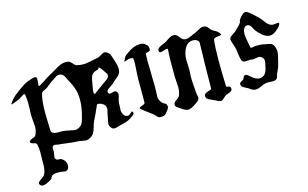

<svg xmlns="http://www.w3.org/2000/svg" viewBox="-83 -684 1784 1112"><g transform="rotate(-15 809.0 -127.5)"><path d="M487.3 -232.4Q502.9 -244.1 519.5 -255.9Q536.1 -267.6 548.8 -277.3Q550.8 -278.3 561.5 -285.6Q572.3 -293 577.1 -299.3Q582 -305.7 582 -314.5Q582 -318.4 580.1 -322.3Q578.1 -326.2 574.2 -331.5Q570.3 -336.9 568.4 -339.8Q555.7 -361.3 543.9 -370.1Q542 -371.1 541 -369.6Q540 -368.2 539.1 -365.2Q538.1 -362.3 536.1 -361.3Q531.2 -359.4 522.5 -356.4Q513.7 -353.5 510.7 -352.1Q507.8 -350.6 502.4 -346.2Q497.1 -341.8 494.6 -336.4Q492.2 -331.1 489.3 -321.3Q486.3 -311.5 484.4 -297.9Q484.4 -294.9 480 -272.9Q475.6 -251 475.6 -242.2Q475.6 -228.5 481.4 -228.5Q483.4 -228.5 487.3 -232.4ZM177.7 -92.8Q177.7 -81.1 186.5 -75.2Q195.3 -69.3 206.5 -68.8Q217.8 -68.4 234.9 -68.4Q252 -68.4 261.7 -66.4Q315.4 -55.7 316.4 -55.7Q330.1 -55.7 342.8 -63.5Q349.6 -67.4 354.5 -72.3Q359.4 -77.1 362.8 -84Q366.2 -90.8 367.7 -95.2Q369.1 -99.6 372.1 -110.4Q375 -121.1 376 -126Q389.6 -174.8 389.6 -216.8Q389.6 -236.3 387.2 -253.9Q384.8 -271.5 379.4 -286.6Q374 -301.8 370.1 -311Q366.2 -320.3 359.4 -332Q352.5 -343.8 351.6 -346.7Q350.6 -347.7 347.7 -354.5Q344.7 -361.3 342.8 -365.2Q340.8 -369.1 336.9 -375Q333 -380.9 327.6 -384.3Q322.3 -387.7 316.4 -388.7Q313.5 -389.6 308.6 -389.6Q302.7 -389.6 296.9 -387.2Q291 -384.8 283.2 -378.9Q275.4 -373 271.5 -371.1Q262.7 -366.2 254.9 -360.4Q247.1 -354.5 238.3 -347.2Q229.5 -339.8 222.7 -335Q217.8 -331.1 209 -327.6Q200.2 -324.2 194.3 -320.3Q188.5 -316.4 186.5 -309.6Q174.8 -273.4 174.8 -196.3Q174.8 -169.9 176.3 -132.8Q177.7 -95.7 177.7 -92.8ZM0 -293.9V-298.8Q21.5 -332 51.8 -352.5Q55.7 -355.5 65.4 -362.8Q75.2 -370.1 79.1 -372.6Q83 -375 91.3 -380.9Q99.6 -386.7 104.5 -389.2Q109.4 -391.6 117.2 -395.5Q125 -399.4 132.3 -401.9Q139.6 -404.3 148.4 -407.2Q166 -412.1 168 -412.1Q172.9 -412.1 179.7 -407.2Q181.6 -405.3 181.6 -398.4Q181.6 -392.6 180.2 -379.4Q178.7 -366.2 178.7 -362.3Q178.7 -355.5 181.6 -355.5Q182.6 -355.5 183.6 -356.4Q199.2 -364.3 224.1 -381.3Q249 -398.4 267.6 -407.2Q279.3 -413.1 298.8 -425.3Q318.4 -437.5 333.5 -443.8Q348.6 -450.2 365.2 -450.2Q367.2 -450.2 370.6 -449.7Q374 -449.2 376 -449.2Q388.7 -449.2 400.9 -434.1Q413.1 -418.9 423.8 -416Q442.4 -411.1 463.9 -411.1Q483.4 -411.1 553.7 -426.8Q561.5 -428.7 574.7 -437.5Q587.9 -446.3 595.7 -446.3Q600.6 -446.3 603.5 -445.3Q613.3 -442.4 620.1 -434.6Q627 -426.8 629.4 -421.4Q631.8 -416 636.2 -401.4Q640.6 -386.7 642.6 -381.8Q652.3 -353.5 652.3 -335Q652.3 -317.4 646 -306.2Q639.6 -294.9 624 -282.7Q608.4 -270.5 603.5 -264.6Q597.7 -257.8 585 -250Q572.3 -242.2 564 -235.4Q555.7 -228.5 555.7 -220.7Q555.7 -216.8 556.6 -213.9Q559.6 -207 567.4 -207Q571.3 -207 580.6 -210Q589.8 -212.9 594.7 -212.9Q601.6 -212.9 606.4 -208Q613.3 -200.2 613.3 -190.4Q613.3 -183.6 607.9 -166.5Q602.5 -149.4 602.5 -140.6Q602.5 -122.1 601.6 -113.3Q600.6 -104.5 600.6 -98.6Q600.6 -81.1 612.3 -66.4Q619.1 -56.6 635.7 -56.6Q641.6 -56.6 650.4 -65.4Q659.2 -74.2 662.1 -74.2Q665 -74.2 666 -72.3Q668.9 -68.4 668.9 -64.5Q668.9 -61.5 667 -58.1Q665 -54.7 660.6 -51.3Q656.2 -47.9 652.8 -45.4Q649.4 -43 643.6 -39.6Q637.7 -36.1 635.7 -34.2Q621.1 -24.4 579.1 -15.6Q575.2 -14.6 561.5 -10.3Q547.9 -5.9 541 -5.9Q531.2 -5.9 524.4 -12.7Q511.7 -24.4 511.7 -40Q511.7 -47.9 516.1 -65.9Q520.5 -84 521.5 -93.8Q521.5 -95.7 524.9 -107.9Q528.3 -120.1 528.3 -127.9Q528.3 -152.3 502.9 -163.1Q479.5 -172.9 475.6 -162.1Q470.7 -149.4 455.1 -116.2Q439.5 -83 435.5 -75.2Q430.7 -65.4 424.8 -43.5Q418.9 -21.5 411.1 -9.3Q403.3 2.9 387.7 11.7Q375 18.6 363.3 18.6Q355.5 18.6 338.9 15.1Q322.3 11.7 313.5 11.7Q288.1 10.7 252 5.9Q215.8 1 199.2 0Q196.3 0 189.5 -2Q182.6 -3.9 178.2 -3.4Q173.8 -2.9 169.9 0Q164.1 4.9 164.1 14.6Q164.1 17.6 164.6 23.9Q165 30.3 165 33.2Q165 39.1 162.6 49.8Q160.2 60.5 160.2 64.5Q160.2 72.3 165 78.1Q169.9 84 180.7 84H182.6Q193.4 84 198.2 86.9Q223.6 103.5 223.6 128.9Q223.6 147.5 212.9 156.2Q206.1 161.1 200.2 161.1Q196.3 161.1 186 158.7Q175.8 156.2 169.9 156.2H168H160.2H148.4Q133.8 156.2 123 162.1Q118.2 165 114.3 173.8Q110.4 182.6 105.5 185.5Q71.3 206.1 54.7 206.1Q43 206.1 36.1 195.3Q34.2 192.4 34.2 188.5Q34.2 180.7 54.2 167.5Q74.2 154.3 78.1 143.6Q87.9 120.1 87.9 87.9V70.3V56.6Q87.9 49.8 88.4 37.1Q88.9 24.4 88.9 18.6Q88.9 -9.8 83 -33.2Q81.1 -41 63.5 -44.4Q45.9 -47.9 45.9 -56.6Q45.9 -66.4 63.5 -71.8Q81.1 -77.1 85 -84Q97.7 -106.4 97.7 -134.8Q97.7 -145.5 95.2 -168.9Q92.8 -192.4 92.8 -207Q92.8 -212.9 93.8 -237.8Q94.7 -262.7 94.7 -272.5Q94.7 -297.9 90.8 -326.2Q89.8 -333 85 -333Q80.1 -333 64.9 -322.3Q49.8 -311.5 43 -309.6Q39.1 -308.6 28.8 -304.2Q18.6 -299.8 10.7 -296.9Q2.9 -293.9 0 -293.9Z M729.5 -374Q723.6 -374 711.4 -369.1Q699.2 -364.3 697.3 -364.3Q695.3 -364.3 695.3 -365.2Q695.3 -367.2 696.3 -368.2Q704.1 -385.7 709 -392.6Q713.9 -399.4 723.1 -404.8Q732.4 -410.2 735.4 -413.1Q771.5 -439.5 808.6 -439.5Q826.2 -439.5 835.9 -431.6Q855.5 -418.9 855.5 -400.4Q855.5 -395.5 853.5 -389.6Q851.6 -384.8 839.4 -382.8Q827.1 -380.9 826.2 -375Q825.2 -355.5 825.2 -334Q825.2 -326.2 825.7 -315.9Q826.2 -305.7 826.2 -293.9Q826.2 -270.5 827.1 -232.9Q828.1 -195.3 828.1 -178.7Q828.1 -162.1 827.6 -148.4Q827.1 -134.8 826.7 -127Q826.2 -119.1 826.2 -117.2Q826.2 -101.6 841.8 -81.1Q844.7 -76.2 855.5 -71.3Q866.2 -66.4 868.2 -59.6Q871.1 -50.8 871.1 -49.8Q871.1 -38.1 856.4 -21.5Q855.5 -20.5 852.1 -16.1Q848.6 -11.7 847.7 -10.7Q846.7 -9.8 843.8 -7.3Q840.8 -4.9 838.9 -3.9Q836.9 -2.9 833 -2Q829.1 -1 824.7 -0.5Q820.3 0 814.5 0Q806.6 0 801.3 -3.9Q795.9 -7.8 789.6 -15.1Q783.2 -22.5 778.3 -26.4Q719.7 -69.3 712.9 -78.1Q710.9 -80.1 710.9 -82Q710.9 -85.9 728.5 -91.8Q746.1 -97.7 746.1 -105.5V-198.2V-246.1Q746.1 -264.6 748.5 -294.9Q751 -325.2 751 -338.9Q751 -359.4 749 -369.1Q748 -374 729.5 -374Z M1275.4 -375Q1276.4 -373 1276.4 -371.1Q1276.4 -367.2 1253.9 -365.2Q1231.4 -363.3 1229.5 -353.5Q1223.6 -316.4 1223.6 -211.9Q1223.6 -157.2 1226.6 -75.2Q1226.6 -70.3 1239.7 -68.8Q1252.9 -67.4 1252.9 -53.7Q1252.9 -43.9 1246.1 -39.1Q1239.3 -34.2 1226.6 -30.3Q1213.9 -26.4 1208 -21.5Q1205.1 -19.5 1195.8 -10.3Q1186.5 -1 1178.7 0H1174.8Q1167 0 1139.6 -14.6Q1134.8 -17.6 1121.1 -22.9Q1107.4 -28.3 1101.1 -34.2Q1094.7 -40 1094.7 -49.8Q1094.7 -60.5 1101.6 -65.4Q1108.4 -70.3 1121.1 -73.7Q1133.8 -77.1 1139.6 -81.1Q1141.6 -177.7 1141.6 -234.4Q1141.6 -246.1 1143.1 -283.2Q1144.5 -320.3 1144.5 -357.4Q1144.5 -367.2 1134.3 -374Q1124 -380.9 1109.4 -380.9Q1079.1 -380.9 1062.5 -353.5Q1043.9 -322.3 1043.9 -281.2Q1043.9 -273.4 1044.9 -255.4Q1045.9 -237.3 1045.9 -228.5V-212.9Q1043.9 -189.5 1043.9 -179.7Q1043.9 -161.1 1046.4 -127.9Q1048.8 -94.7 1049.8 -81.1Q1050.8 -74.2 1052.7 -64.9Q1054.7 -55.7 1054.7 -51.8Q1054.7 -38.1 1028.3 -21.5Q998 0 981.4 0Q963.9 0 935.5 -21.5Q933.6 -23.4 927.7 -26.9Q921.9 -30.3 918.9 -32.7Q916 -35.2 913.6 -39.1Q911.1 -43 911.1 -47.9Q911.1 -60.5 928.2 -71.8Q945.3 -83 949.2 -92.8Q958 -114.3 958 -139.6Q958 -150.4 956.1 -171.9Q954.1 -193.4 954.1 -206.1V-212.9V-243.2V-299.8Q954.1 -317.4 955.1 -333Q956.1 -348.6 956.5 -356.9Q957 -365.2 957 -367.2Q957 -373 951.2 -373Q947.3 -373 933.1 -368.2Q918.9 -363.3 913.1 -363.3Q905.3 -363.3 903.3 -369.1Q902.3 -372.1 902.3 -376Q902.3 -384.8 910.6 -391.1Q918.9 -397.5 935.1 -403.8Q951.2 -410.2 957 -414.1Q960.9 -416 972.7 -424.3Q984.4 -432.6 992.2 -435.5Q1000 -438.5 1008.8 -438.5H1014.6Q1027.3 -436.5 1040 -418.9Q1052.7 -401.4 1065.4 -399.4Q1068.4 -398.4 1074.2 -398.4Q1086.9 -398.4 1106 -407.7Q1125 -417 1131.8 -418.9Q1140.6 -421.9 1157.7 -432.1Q1174.8 -442.4 1186.5 -442.4Q1191.4 -442.4 1194.3 -441.4Q1202.1 -440.4 1208 -435.5Q1213.9 -430.7 1219.7 -422.9Q1225.6 -415 1230.5 -411.1Q1236.3 -406.2 1244.6 -402.3Q1252.9 -398.4 1260.3 -392.6Q1267.6 -386.7 1275.4 -375Z M1452.1 -255.9Q1490.2 -255.9 1501 -252.9Q1508.8 -250 1521 -248.5Q1533.2 -247.1 1542 -243.7Q1550.8 -240.2 1555.7 -231.4Q1566.4 -213.9 1566.4 -193.4Q1566.4 -182.6 1564 -170.4Q1561.5 -158.2 1557.1 -142.6Q1552.7 -127 1550.8 -117.2Q1547.9 -103.5 1538.1 -83.5Q1528.3 -63.5 1525.4 -49.8Q1521.5 -32.2 1497.1 -32.2Q1492.2 -32.2 1482.4 -32.7Q1472.7 -33.2 1468.8 -33.2Q1455.1 -33.2 1449.2 -31.2Q1440.4 -29.3 1421.9 -20.5Q1403.3 -11.7 1390.6 -11.7H1386.7Q1380.9 -11.7 1375 -13.7Q1369.1 -15.6 1366.2 -17.6Q1363.3 -19.5 1356.9 -23.9Q1350.6 -28.3 1347.7 -30.3Q1343.8 -32.2 1331.5 -38.6Q1319.3 -44.9 1314 -50.3Q1308.6 -55.7 1308.6 -64.5Q1308.6 -72.3 1319.3 -78.1Q1330.1 -84 1333 -86.9Q1335 -88.9 1338.4 -98.1Q1341.8 -107.4 1347.7 -107.4Q1348.6 -107.4 1350.1 -107.9Q1351.6 -108.4 1352.5 -108.4Q1358.4 -108.4 1363.8 -104.5Q1369.1 -100.6 1375.5 -94.7Q1381.8 -88.9 1386.7 -85.9L1388.7 -84Q1391.6 -82 1395 -79.6Q1398.4 -77.1 1403.3 -74.7Q1408.2 -72.3 1414.6 -70.3Q1420.9 -68.4 1426.8 -68.4Q1439.5 -68.4 1453.1 -77.1Q1469.7 -87.9 1476.6 -126Q1477.5 -129.9 1479 -136.7Q1480.5 -143.6 1481.4 -148.9Q1482.4 -154.3 1482.4 -158.2Q1482.4 -170.9 1473.6 -179.7Q1463.9 -189.5 1452.1 -189.5Q1447.3 -189.5 1436 -187Q1424.8 -184.6 1418.9 -184.6Q1418 -184.6 1415 -185.1Q1412.1 -185.5 1411.1 -185.5Q1410.2 -185.5 1407.2 -186Q1404.3 -186.5 1402.3 -186.5Q1397.5 -186.5 1387.2 -185.5Q1377 -184.6 1373 -184.6Q1355.5 -184.6 1350.6 -198.2Q1345.7 -213.9 1343.3 -234.9Q1340.8 -255.9 1338.9 -266.6Q1336.9 -277.3 1331.1 -293.5Q1325.2 -309.6 1322.3 -322.3Q1322.3 -323.2 1321.8 -325.2Q1321.3 -327.1 1321.3 -328.1Q1321.3 -337.9 1328.6 -344.7Q1335.9 -351.6 1348.1 -358.9Q1360.4 -366.2 1366.2 -373Q1370.1 -377.9 1377.4 -384.3Q1384.8 -390.6 1389.6 -396.5Q1394.5 -402.3 1399.4 -409.2Q1401.4 -412.1 1401.9 -418.5Q1402.3 -424.8 1405.3 -427.7Q1429.7 -460.9 1444.3 -460.9Q1454.1 -460.9 1467.8 -450.2Q1481.4 -439.5 1505.9 -416Q1513.7 -408.2 1517.6 -404.3Q1524.4 -398.4 1539.1 -377.9Q1553.7 -357.4 1569.3 -351.6Q1576.2 -348.6 1584 -348.6Q1588.9 -348.6 1598.1 -350.1Q1607.4 -351.6 1611.3 -351.6Q1618.2 -351.6 1618.2 -346.7Q1618.2 -332 1584 -305.7Q1566.4 -292 1547.9 -292Q1536.1 -292 1523.9 -298.3Q1511.7 -304.7 1504.4 -311Q1497.1 -317.4 1487.8 -327.1Q1478.5 -336.9 1476.6 -338.9Q1471.7 -343.8 1461.4 -363.8Q1451.2 -383.8 1437.5 -383.8H1434.6Q1425.8 -383.8 1418.5 -375Q1411.1 -366.2 1409.2 -353.5Q1408.2 -348.6 1408.2 -338.9Q1408.2 -319.3 1414.6 -290Q1420.9 -260.7 1420.9 -257.8Q1420.9 -252 1426.8 -252Q1429.7 -252 1439 -253.9Q1448.2 -255.9 1452.1 -255.9Z"/></g></svg>

Font: Isabella
Style: Medium
Weight: 500
Designer: John Stracke
Version: Version 001.202